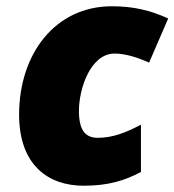

<svg xmlns="http://www.w3.org/2000/svg" viewBox="-20 -583 557 613"><path d="M247 10C324 10 378 -6 430 -34V-185C381 -159 339 -143 292 -143C255 -143 232 -164 232 -229C232 -300 269 -412 346 -412C382 -412 423 -398 456 -383L517 -524C460 -550 406 -563 337 -563C157 -563 41 -412 41 -217C41 -55 135 10 247 10Z"/></svg>

Font: Noto Sans UI Black
Style: Italic
Weight: 900
Italic angle: -372°
Designer: Monotype Design Team
Foundry: Monotype Imaging Inc.
Version: Version 1.901